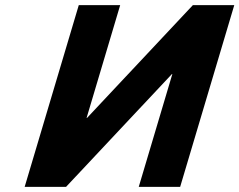

<svg xmlns="http://www.w3.org/2000/svg" viewBox="-20 -722 924 741"><path d="M645.1 -436.1H643.4L235 -0.9H75.2L284 -702.1H443.8L314.2 -266.9H315.9L724.3 -702.1H884.1L675.3 -0.9H515.5Z"/></svg>

Font: Hussar
Style: BdOblThree
Weight: 700
Foundry: Cannot Into Space Fonts
Version: Version 2.00